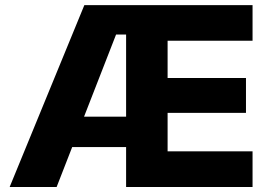

<svg xmlns="http://www.w3.org/2000/svg" viewBox="-20 -748 1075 768"><path d="M18.6 0 317.4 -727.5H990.2V-585H650.4V-436H963.9V-296.4H650.4V-142.6H990.2V0H484.4V-609.9H444.3L206.5 0ZM190.9 -159.7V-281.2H568.4V-159.7Z"/></svg>

Font: Inter 18pt ExtraBold
Style: Regular
Weight: 800
Designer: Rasmus Andersson
Foundry: rsms
Version: Version 4.001;git-66647c0bb